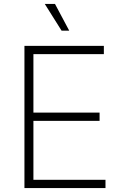

<svg xmlns="http://www.w3.org/2000/svg" viewBox="-20 -962 630 982"><path d="M105 0V-727.5H511.2V-685.1H150.9V-386.2H489.3V-343.8H150.9V-42.5H519.5V0ZM294.9 -805.2 209 -941.9H261.2L334 -805.2Z"/></svg>

Font: Inter ExtraLight
Style: Regular
Weight: 250
Designer: Rasmus Andersson
Foundry: rsms
Version: Version 4.001;git-66647c0bb